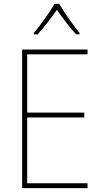

<svg xmlns="http://www.w3.org/2000/svg" viewBox="-20 -969 528 989"><path d="M285 -949H261C237 -907 186 -836 154 -799V-792H174C207 -828 246 -880 273 -918C301 -879 338 -828 372 -792H390V-799C362 -832 310 -906 285 -949ZM431 0V-25H120V-364H414V-389H120V-689H431V-714H94V0Z"/></svg>

Font: Noto Sans Ethiopic SemiCondensed Thin
Style: Regular
Weight: 100
Width: 4
Designer: Monotype Design Team
Foundry: Monotype Imaging Inc.
Version: Version 2.102